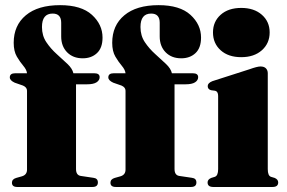

<svg xmlns="http://www.w3.org/2000/svg" viewBox="-20 -744 1141 764"><path d="M282.5 -71.5Q282.5 -47 301 -44L351.5 -36.5Q369.5 -34.5 369.5 -18Q369.5 0 348 0H48.5Q27.5 0 27.5 -17Q27.5 -31 44.5 -36L67.5 -42.5Q87.5 -48.5 87.5 -69V-383Q87.5 -396.5 71.5 -403.5L38.5 -415Q19 -424 19 -436Q19 -452.5 40.5 -452.5H87.5Q86 -466.5 73 -481.8Q60 -497 47.2 -518.5Q34.5 -540 34.5 -573.5Q34.5 -643 82.8 -683.2Q131 -723.5 219 -723.5Q303.5 -723.5 345.8 -685Q388 -646.5 388 -594.5Q388 -553.5 366 -532.8Q344 -512 309 -512Q270.5 -512 247 -536Q223.5 -560 223.5 -599V-653.5Q223.5 -690 189.5 -690Q147 -690 147 -636.5Q147 -602 164.5 -576Q182 -550 205.5 -529Q229 -508 248.5 -489.5Q268 -471 272 -452.5H355Q376.5 -452.5 376.5 -437Q376.5 -424.5 364.2 -416.5Q352 -408.5 326 -408.5H282.5ZM674.5 -71.5Q674.5 -47 693 -44L743.5 -36.5Q761.5 -34.5 761.5 -18Q761.5 0 740 0H440.5Q419.5 0 419.5 -17Q419.5 -31 436.5 -36L459.5 -42.5Q479.5 -48.5 479.5 -69V-383Q479.5 -396.5 463.5 -403.5L430.5 -415Q411 -424 411 -436Q411 -452.5 432.5 -452.5H479.5Q478 -466.5 465 -481.8Q452 -497 439.2 -518.5Q426.5 -540 426.5 -573.5Q426.5 -643 474.8 -683.2Q523 -723.5 611 -723.5Q695.5 -723.5 737.8 -685Q780 -646.5 780 -594.5Q780 -553.5 758 -532.8Q736 -512 701 -512Q662.5 -512 639 -536Q615.5 -560 615.5 -599V-653.5Q615.5 -690 581.5 -690Q539 -690 539 -636.5Q539 -602 556.5 -576Q574 -550 597.5 -529Q621 -508 640.5 -489.5Q660 -471 664 -452.5H747Q768.5 -452.5 768.5 -437Q768.5 -424.5 756.2 -416.5Q744 -408.5 718 -408.5H674.5ZM940 -516.5Q888.5 -516.5 858 -544Q827.5 -571.5 827.5 -615Q827.5 -658 858 -685.2Q888.5 -712.5 940 -712.5Q991 -712.5 1022 -685.2Q1053 -658 1053 -615Q1053 -571.5 1022 -544Q991 -516.5 940 -516.5ZM1045.5 -452.5V-71Q1045.5 -45 1058 -40.5L1073 -36Q1087 -30 1087 -18Q1087 0 1064.5 0H828.5Q806 0 806 -18Q806 -30 820.5 -36L835 -40.5Q848 -45 848 -71V-362.5Q848 -380.5 835 -383L820 -385Q806.5 -388.5 806.5 -401.5Q806.5 -413.5 825 -421L973 -468.5Q1003.5 -479.5 1016.5 -479.5Q1031 -479.5 1038.2 -472Q1045.5 -464.5 1045.5 -452.5Z"/></svg>

Font: Fraunces 72pt S000 Black
Style: Regular
Weight: 900
Version: Version 1.000; ttfautohint (v1.8.3)